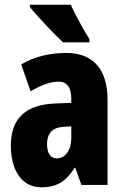

<svg xmlns="http://www.w3.org/2000/svg" viewBox="-20 -786 528 816"><path d="M281 -766H107V-756C133 -723 215 -636 248 -606H360V-620C341 -649 298 -726 281 -766ZM262 -561C188 -561 123 -544 70 -512L110 -398C158 -426 196 -439 228 -439C266 -439 283 -414 283 -365V-349L212 -346C91 -341 26 -284 26 -167C26 -77 63 10 156 10C224 10 262 -17 297 -73H300L326 0H437V-363C437 -496 371 -561 262 -561ZM251 -247 283 -249V-200C283 -147 257 -113 222 -113C195 -113 180 -133 180 -174C180 -220 204 -245 251 -247Z"/></svg>

Font: Noto Sans Bengali ExtraCondensed ExtraBold
Style: Regular
Weight: 800
Width: 2
Designer: Joana Ranito - Universal Thirst; Jelle Bosma - Monotype Design Team
Foundry: Universal Thirst ehf.
Version: Version 3.000